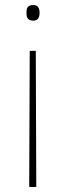

<svg xmlns="http://www.w3.org/2000/svg" viewBox="-20 -556 263 762"><path d="M137 -505C137 -522 132 -536 112 -536C88 -536 85 -522 85 -505C85 -489 88 -474 112 -474C132 -474 137 -489 137 -505ZM98 -354 96 186H124L122 -354Z"/></svg>

Font: Noto Sans Georgian Thin
Style: Regular
Weight: 100
Designer: Monotype Design Team, Akaki Razmadze
Foundry: Google LLC
Version: Version 2.005